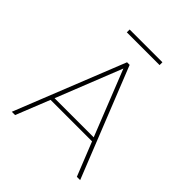

<svg xmlns="http://www.w3.org/2000/svg" viewBox="-226 -1000 1152 1152"><g transform="rotate(45 350.0 -424.5)"><path d="M211 -849H489V-825H211ZM640 0 361 -699H339L60 0H88L174 -215H526L612 0ZM350 -657 516 -239H184Z"/></g></svg>

Font: Prompt Thin
Style: Regular
Weight: 100
Designer: Katatrad Team
Foundry: CadsonDemak
Version: Version 1.030